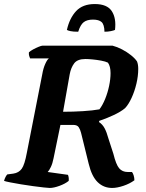

<svg xmlns="http://www.w3.org/2000/svg" viewBox="-35 -930 723 950"><path d="M211 0Q204 0 181.5 -2.5Q159 -5 129 -9Q99 -13 69 -18Q39 -23 16 -27.5Q-7 -32 -15 -35Q-12 -46 -7.5 -54.5Q-3 -63 1 -67L31 -71Q58 -75 72.5 -95Q87 -115 98 -175L174 -562Q179 -592 189 -614Q199 -636 207 -641H114Q112 -645 109.5 -653Q107 -661 108 -671Q115 -678 129 -685.5Q143 -693 156.5 -698.5Q170 -704 175 -704H522Q545 -698 569 -685.5Q593 -673 613 -657Q633 -641 643 -626Q649 -611 649 -589Q649 -554 640 -516Q631 -478 616 -445.5Q601 -413 584 -395Q563 -377 525 -359.5Q487 -342 456 -332L455 -326Q472 -315 482.5 -295.5Q493 -276 502 -243L526 -169Q539 -116 554.5 -97.5Q570 -79 597 -79H618Q623 -73 626.5 -61.5Q630 -50 630 -38Q607 -21 575.5 -10.5Q544 0 520 0Q478 0 448.5 -28.5Q419 -57 404 -119L366 -273Q362 -289 354.5 -300.5Q347 -312 327 -312H264L230 -147Q225 -121 216.5 -103.5Q208 -86 201 -79L301 -65Q303 -62 304.5 -53.5Q306 -45 305 -35Q288 -21 259.5 -10.5Q231 0 211 0ZM277 -377Q327 -377 375.5 -380Q424 -383 457 -389Q473 -410 485.5 -441Q498 -472 505 -505.5Q512 -539 512 -568Q512 -602 499 -620Q487 -626 465.5 -630Q444 -634 422.5 -636Q401 -638 388 -638Q348 -638 332 -616.5Q316 -595 310 -563ZM352 -773Q327 -773 313.5 -776Q300 -779 296 -782Q309 -840 341.5 -875Q374 -910 434 -910Q495 -910 518 -875Q541 -840 534 -782Q528 -779 513.5 -776Q499 -773 482 -773Q481 -809 467.5 -821Q454 -833 425 -833Q396 -833 379.5 -820.5Q363 -808 352 -773Z"/></svg>

Font: Texturina 72pt 72pt ExtraBold
Style: Italic
Weight: 800
Italic angle: -11°
Designer: Guillermo Torres Carreño
Foundry: Omnibus-Type
Version: Version 1.002; ttfautohint (v1.8.3)